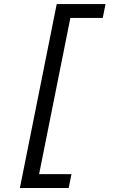

<svg xmlns="http://www.w3.org/2000/svg" viewBox="-20 -727 590 947"><path d="M318.8 200.2H78.1L259.8 -707H500.5L486.8 -638.7H327.1L172.9 131.8H332.5Z"/></svg>

Font: Code New Roman
Style: Italic
Weight: 400
Italic angle: -11°
Monospace: yes
Designer: Sam Radian
Foundry: Code New Roman
Version: Version 1.508 October 19, 2014